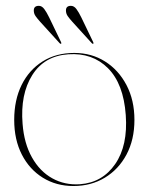

<svg xmlns="http://www.w3.org/2000/svg" viewBox="-20 -612 497 642"><path d="M228.5 -435Q286 -435 331.2 -406.5Q376.5 -378 403 -327.5Q429.5 -277 429.5 -211Q429.5 -145 403 -95.2Q376.5 -45.5 330.5 -17.8Q284.5 10 225.5 10Q168 10 123.2 -17.8Q78.5 -45.5 53 -95.2Q27.5 -145 27.5 -211Q27.5 -277.5 52.2 -327.8Q77 -378 122.2 -406.5Q167.5 -435 228.5 -435ZM247.5 4Q322.5 -1.5 365.2 -63.5Q408 -125.5 400.5 -227.5Q393 -332 341 -384Q289 -436 208.5 -430.5Q128 -425 87.8 -360.8Q47.5 -296.5 55.5 -198Q60.5 -132.5 86.8 -85.8Q113 -39 154.8 -15.8Q196.5 7.5 247.5 4ZM144.5 -553.5 184 -471.5Q186 -467.5 184.5 -466Q182.5 -464.5 179.5 -467.5L114.5 -539Q105 -549.5 99 -558Q93 -566.5 93 -577Q93 -592.5 110 -592.5Q120 -592.5 128 -581.8Q136 -571 144.5 -553.5ZM252 -553.5 291.5 -471.5Q293.5 -467.5 292 -466Q290 -464.5 287 -467.5L222 -539Q212.5 -549.5 206.5 -558Q200.5 -566.5 200.5 -577Q200.5 -592.5 217 -592.5Q227.5 -592.5 235.5 -581.8Q243.5 -571 252 -553.5Z"/></svg>

Font: Fraunces 144pt Thin
Style: Regular
Weight: 100
Version: Version 1.000;[f99f86859]